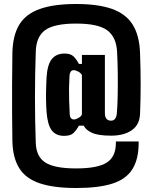

<svg xmlns="http://www.w3.org/2000/svg" viewBox="-20 -780 764 961"><path d="M361 161Q249 161 179 137.5Q109 114 76.5 62Q44 10 42 -73Q41 -148 40.5 -217Q40 -286 40.5 -358.5Q41 -431 42 -515Q44 -603 76.5 -656.5Q109 -710 179 -735Q249 -760 361 -760Q472 -760 541.5 -735Q611 -710 644.5 -656Q678 -602 681 -514Q684 -430 684 -357.5Q684 -285 681 -211Q679 -156 640 -128.5Q601 -101 536 -101Q472 -101 441 -115Q410 -129 399 -151H375Q362 -128 347.5 -114Q333 -100 301 -100Q260 -100 239 -127.5Q218 -155 213 -220Q211 -247 210.5 -279.5Q210 -312 211 -342.5Q212 -373 213 -392Q217 -457 239.5 -484.5Q262 -512 303 -512Q332 -512 346.5 -499Q361 -486 375 -460H390V-505H505V-214Q505 -176 536 -176Q562 -176 565 -215Q568 -248 569 -299Q570 -350 569.5 -408.5Q569 -467 566 -521Q562 -595 516.5 -628.5Q471 -662 361 -662Q252 -662 206.5 -629.5Q161 -597 159 -521Q155 -408 155 -291Q155 -174 159 -66Q161 4 207 33.5Q253 63 361 63Q468 63 514 34Q560 5 560 -65V-72H674V-65Q674 17 642.5 67Q611 117 542.5 139Q474 161 361 161ZM351 -182Q359 -182 372.5 -189.5Q386 -197 390 -207V-404Q385 -415 371 -422Q357 -429 351 -429Q339 -429 334 -421.5Q329 -414 328 -403Q326 -368 325.5 -338.5Q325 -309 326 -279Q327 -249 329 -209Q330 -182 351 -182Z"/></svg>

Font: Big Shoulders Display Black
Style: Regular
Weight: 900
Designer: Patric King
Foundry: XO Type Co
Version: Version 1.000; ttfautohint (v1.8.2)